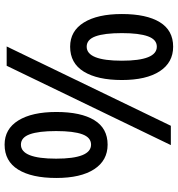

<svg xmlns="http://www.w3.org/2000/svg" viewBox="11 -775 773 835"><g transform="rotate(90 397.5 -357.5)"><path d="M183 -724Q252 -724 290 -665.5Q328 -607 328 -501Q328 -395 291.5 -335.5Q255 -276 183 -276Q115 -276 78 -335.5Q41 -395 41 -501Q41 -608 76.5 -666Q112 -724 183 -724ZM611 -714 266 0H182L527 -714ZM183 -653Q152 -653 138 -614.5Q124 -576 124 -501Q124 -425 138 -386.5Q152 -348 183 -348Q244 -348 244 -501Q244 -653 183 -653ZM609 -439Q678 -439 716 -380.5Q754 -322 754 -216Q754 -109 717.5 -50Q681 9 609 9Q541 9 504 -50.5Q467 -110 467 -216Q467 -323 502.5 -381Q538 -439 609 -439ZM609 -367Q578 -367 564 -329Q550 -291 550 -215Q550 -139 564 -100.5Q578 -62 609 -62Q670 -62 670 -215Q670 -367 609 -367Z"/></g></svg>

Font: Noto Sans Georgian SemiCondensed Medium
Style: Regular
Weight: 500
Width: 4
Designer: Monotype Design Team, Akaki Razmadze
Foundry: Google LLC
Version: Version 2.005; ttfautohint (v1.8.4.7-5d5b)